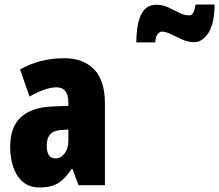

<svg xmlns="http://www.w3.org/2000/svg" viewBox="-20 -821 971 851"><path d="M266 -563Q349 -563 397 -513.5Q445 -464 445 -363V0H328L301 -73H298Q271 -31 239.5 -10.5Q208 10 156 10Q109 10 80 -16Q51 -42 38 -83Q25 -124 25 -169Q25 -258 72.5 -301.5Q120 -345 211 -349L283 -352V-366Q283 -434 230 -434Q183 -434 111 -393L69 -513Q110 -537 159.5 -550Q209 -563 266 -563ZM253 -245Q187 -242 187 -176Q187 -119 226 -119Q250 -119 266.5 -141Q283 -163 283 -198V-247ZM584 -633Q584 -656 587 -684.5Q590 -713 598.5 -739.5Q607 -766 625 -783Q643 -800 673 -800Q701 -800 725.5 -788.5Q750 -777 773 -765Q796 -753 818 -753Q831 -753 837 -765.5Q843 -778 847 -801H931Q931 -719 904.5 -676.5Q878 -634 840 -634Q814 -634 787.5 -646Q761 -658 737.5 -669.5Q714 -681 697 -681Q689 -681 679.5 -670.5Q670 -660 668 -633Z"/></svg>

Font: Noto Sans Thai Looped ExtraCondensed Black
Style: Regular
Weight: 900
Width: 2
Designer: Sasikarn Vongin, Ben Mitchell
Foundry: The Fontpad Ltd
Version: Version 1.001; ttfautohint (v1.8.4.7-5d5b)